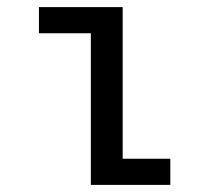

<svg xmlns="http://www.w3.org/2000/svg" viewBox="-20 -520 610 540"><path d="M325 -73.5H459V0H235.5V-426.5H89.5V-500H325Z"/></svg>

Font: League Mono Narrow
Style: Regular
Weight: 400
Width: 3
Designer: Tyler Finck
Foundry: The League of Moveable Type / Tyler Finck
Version: Version 2.210